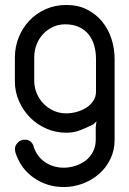

<svg xmlns="http://www.w3.org/2000/svg" viewBox="-20 -754 522 774"><path d="M118 -428Q118 -402 128 -378Q138 -354 155.5 -336Q173 -318 196.5 -307.5Q220 -297 247 -297Q268 -297 289.5 -303Q311 -309 328 -320Q345 -331 356 -347.5Q367 -364 367 -384V-516Q367 -546 359.5 -571.5Q352 -597 337 -615.5Q322 -634 298.5 -645Q275 -656 243 -656Q216 -656 193.5 -645.5Q171 -635 154 -617Q137 -599 127.5 -574.5Q118 -550 118 -522ZM40 -522Q40 -565 55.5 -603.5Q71 -642 98.5 -671Q126 -700 164 -717Q202 -734 248 -734Q294 -734 330 -716Q366 -698 391 -668Q416 -638 429 -598.5Q442 -559 442 -516V-190Q442 -148 425 -113Q408 -78 379.5 -53Q351 -28 314 -14Q277 0 237 0Q170 0 116.5 -37Q63 -74 42 -140Q40 -150 40 -153Q40 -167 51.5 -179Q63 -191 80 -191Q106 -191 116 -164H115Q129 -122 162 -100Q195 -78 237 -78Q261 -78 284 -85.5Q307 -93 325.5 -107Q344 -121 355 -142.5Q366 -164 366 -191V-243L369 -265L357 -253Q325 -237 300.5 -228Q276 -219 247 -219Q205 -219 167 -235.5Q129 -252 101 -280.5Q73 -309 56.5 -346.5Q40 -384 40 -425Z"/></svg>

Font: VDS Compensated
Style: Light
Weight: 300
Designer: artmaker
Foundry: artmaker
Version: Version 1.000 2012 initial release